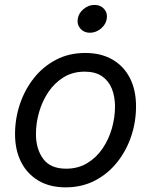

<svg xmlns="http://www.w3.org/2000/svg" viewBox="-20 -767 628 798"><path d="M252.9 11.7Q187.5 11.7 140.4 -15.9Q93.3 -43.5 67.9 -93.3Q42.5 -143.1 42.5 -209.5Q42.5 -273.9 62.7 -334.2Q83 -394.5 121.1 -442.6Q159.2 -490.7 213.1 -518.8Q267.1 -546.9 334.5 -546.9Q399.9 -546.9 447.3 -519.5Q494.6 -492.2 520 -442.4Q545.4 -392.6 545.4 -325.2Q545.4 -259.8 524.9 -199.5Q504.4 -139.2 466.1 -91.6Q427.7 -43.9 373.8 -16.1Q319.8 11.7 252.9 11.7ZM254.9 -65.9Q304.7 -65.9 342.8 -89.1Q380.9 -112.3 406.5 -150.1Q432.1 -188 445.1 -233.6Q458 -279.3 458 -323.7Q458 -365.7 444.8 -398.4Q431.6 -431.2 403.8 -450.2Q376 -469.2 332 -469.2Q282.7 -469.2 245.1 -446.3Q207.5 -423.3 181.6 -385.3Q155.8 -347.2 142.6 -301.3Q129.4 -255.4 129.4 -210Q129.4 -147.9 159.4 -106.9Q189.5 -65.9 254.9 -65.9ZM353.5 -630.9Q329.1 -630.9 314.2 -647.9Q299.3 -665 303.2 -689Q307.1 -712.9 327.6 -729.7Q348.1 -746.6 373 -746.6Q397.9 -746.6 412.8 -729.7Q427.7 -712.9 423.8 -689Q419.9 -665 399.2 -647.9Q378.4 -630.9 353.5 -630.9Z"/></svg>

Font: Inter 18pt
Style: Italic
Weight: 400
Italic angle: -9.3988°
Designer: Rasmus Andersson
Foundry: rsms
Version: Version 4.001;git-66647c0bb